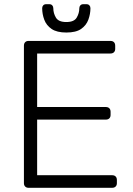

<svg xmlns="http://www.w3.org/2000/svg" viewBox="-20 -895 632 915"><path d="M116 0Q106 0 100 -6Q94 -12 94 -22V-677Q94 -688 100 -694Q106 -700 116 -700H506Q517 -700 523 -694Q529 -688 529 -677V-662Q529 -652 523 -646Q517 -640 506 -640H157V-385H484Q495 -385 501 -379Q507 -373 507 -362V-347Q507 -337 501 -331Q495 -325 484 -325H157V-60H514Q525 -60 531 -54Q537 -48 537 -37V-22Q537 -12 531 -6Q525 0 514 0ZM296 -740Q251 -740 226 -757Q201 -774 191 -801Q181 -828 181 -856Q181 -864 186 -869.5Q191 -875 200 -875H215Q224 -875 229 -869.5Q234 -864 234 -856Q234 -832 246.5 -811Q259 -790 296 -790Q333 -790 345.5 -811Q358 -832 358 -856Q358 -864 363 -869.5Q368 -875 377 -875H392Q401 -875 406 -869.5Q411 -864 411 -856Q411 -828 401 -801Q391 -774 366.5 -757Q342 -740 296 -740Z"/></svg>

Font: Rubik Light Light
Style: Regular
Weight: 300
Version: Version 2.101